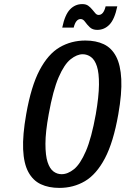

<svg xmlns="http://www.w3.org/2000/svg" viewBox="-20 -908 613 938"><path d="M270 10Q218 10 179.5 -8Q141 -26 118.5 -67.5Q96 -109 93 -178.5Q90 -248 108 -350Q132 -487 173.5 -565.5Q215 -644 271.5 -677Q328 -710 397 -710Q449 -710 487 -692Q525 -674 547 -632.5Q569 -591 572.5 -521.5Q576 -452 558 -350Q534 -213 492.5 -134.5Q451 -56 395 -23Q339 10 270 10ZM281 -57Q311 -57 341.5 -81.5Q372 -106 399.5 -169.5Q427 -233 448 -350Q463 -437 463.5 -494.5Q464 -552 453.5 -584Q443 -616 424.5 -629.5Q406 -643 384 -643Q356 -643 325 -618.5Q294 -594 266.5 -530.5Q239 -467 218 -350Q202 -263 202 -205.5Q202 -148 212.5 -116Q223 -84 241 -70.5Q259 -57 281 -57ZM455 -762Q432 -762 418.5 -775Q405 -788 395.5 -801.5Q386 -815 374 -815Q350 -815 340 -773H284Q297 -836 322 -862Q347 -888 382 -888Q400 -888 411 -880Q422 -872 430.5 -861.5Q439 -851 446 -843Q453 -835 462 -835Q486 -835 496 -877H553Q540 -814 515 -788Q490 -762 455 -762Z"/></svg>

Font: Cuprum SemiBold
Style: Italic
Weight: 600
Italic angle: -10°
Version: Version 3.000